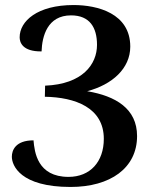

<svg xmlns="http://www.w3.org/2000/svg" viewBox="-20 -730 602 762"><path d="M260 12C418 12 524 -63 524 -190C524 -299 439 -349 326 -368C425 -394 497 -458 497 -545C497 -677 367 -710 272 -710C128 -710 58 -646 58 -582C58 -563 68 -525 145 -526C147 -586 168 -669 262 -669C336 -669 365 -621 365 -552C365 -475 308 -396 159 -390L158 -346C278 -344 392 -303 392 -179C392 -88 338 -28 252 -28C128 -28 117 -127 113 -173C41 -173 27 -133 27 -108C27 -73 61 12 260 12Z"/></svg>

Font: Arima Koshi ExtraBold
Style: Regular
Weight: 800
Designer: Joana Correia and Natanael Gama
Foundry: NDISCOVER
Version: Version 1.019;PS 001.019;hotconv 1.0.88;makeotf.lib2.5.64775